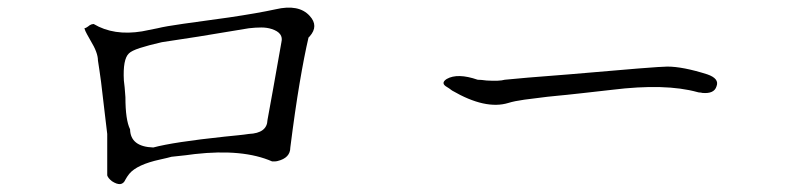

<svg xmlns="http://www.w3.org/2000/svg" viewBox="-20 -562 2040 496"><path d="M304 -98Q295 -77 269 -94Q259 -102 257 -109V-216Q256 -224 252 -258Q248 -292 241 -351Q239 -366 237 -379.5Q235 -393 233 -406Q233 -426 214 -457Q209 -466 204.5 -474Q200 -482 198 -489Q202 -489 212 -497Q217 -500 222 -500Q274 -469 347 -481Q352 -482 362 -484Q372 -486 387 -489Q407 -494 453 -500.5Q499 -507 572 -517Q646 -528 692 -538Q752 -552 780 -521Q804 -495 780 -468L777 -465Q766 -418 754 -347Q742 -276 730 -181Q730 -154 697 -146Q693 -145 689.5 -145Q686 -145 683 -145Q608 -178 483 -164Q475 -163 460 -161Q445 -159 423 -157Q419 -156 411.5 -154Q404 -152 394 -150Q334 -137 314 -113Q311 -109 308.5 -105.5Q306 -102 304 -98ZM316 -228Q317 -183 376 -181Q402 -188 448 -195Q494 -202 560 -209Q579 -211 594.5 -212.5Q610 -214 623 -216Q670 -218 671 -252Q682 -311 707 -453Q713 -477 682 -487Q670 -491 655 -491Q640 -491 623 -489Q475 -464 398 -453Q363 -445 341.5 -438Q320 -431 313 -424Q297 -409 300 -354Q301 -347 302 -336.5Q303 -326 304 -311Q304 -252 316 -228Z M1293 -296Q1234 -278 1148 -328Q1144 -331 1140.5 -333.5Q1137 -336 1135 -337Q1117 -347 1134 -358Q1162 -374 1214 -356Q1218 -356 1224 -355.5Q1230 -355 1237 -354Q1254 -353 1265.5 -353.5Q1277 -354 1284 -356Q1302 -358 1344 -361.5Q1386 -365 1451 -370Q1565 -380 1628 -385Q1691 -390 1704 -390Q1744 -390 1807 -370Q1839 -359 1831 -339Q1825 -319 1794 -322Q1791 -323 1788 -323Q1785 -323 1782 -324Q1699 -347 1561 -330Q1515 -325 1485.5 -321.5Q1456 -318 1444 -317Q1436 -316 1423.5 -315Q1411 -314 1394 -312Q1360 -308 1334.5 -304.5Q1309 -301 1293 -296Z"/></svg>

Font: New Tegomin
Style: Regular
Weight: 400
Designer: Kyosuke Nagai
Version: Version 1.000